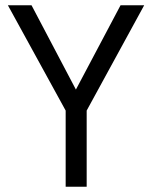

<svg xmlns="http://www.w3.org/2000/svg" viewBox="-20 -711 579 731"><path d="M230 0V-290L10 -691H100L269 -370L439 -691H529L310 -290V0Z"/></svg>

Font: Cairo Play
Style: Regular
Weight: 400
Designer: Mohamed Gaber, Accademia di Belle Arti di Urbino
Foundry: Kief Type Foundry, Accademia di Belle Arti di Urbino
Version: Version 3.119